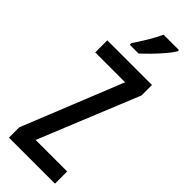

<svg xmlns="http://www.w3.org/2000/svg" viewBox="-305 -965 991 991"><g transform="rotate(45 190.5 -470.0)"><path d="M361 0H25V-75L247 -626H29V-714H355V-638L131 -89H361ZM326 -931Q314 -911 290 -882.5Q266 -854 239 -826.5Q212 -799 191 -780H127V-792Q182 -872 214 -940H326Z"/></g></svg>

Font: Noto Sans Thai Looped ExtraCondensed Medium
Style: Regular
Weight: 500
Width: 2
Designer: Sasikarn Vongin, Ben Mitchell
Foundry: The Fontpad Ltd
Version: Version 1.001; ttfautohint (v1.8.4.7-5d5b)